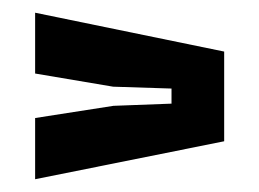

<svg xmlns="http://www.w3.org/2000/svg" viewBox="-20 -469 404 299"><path d="M329.1 -249 34.7 -189.9V-285.2L156.7 -304.2L247.1 -307.6V-331.1L156.2 -334L34.7 -354.5V-449.2L329.1 -388.7Z"/></svg>

Font: Agdasima
Style: Bold
Weight: 700
Width: 3
Designer: The DocRepair Project, Patric King
Foundry: Google
Version: Version 2.002